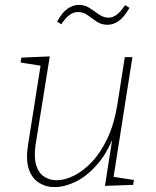

<svg xmlns="http://www.w3.org/2000/svg" viewBox="-20 -756 636 783"><path d="M206 7Q169 8 139.5 -10.5Q110 -29 97.5 -66.5Q85 -104 94 -163L147 -498L153 -487L64 -501L67 -521L183 -526L125 -165Q118 -114 127.5 -82.5Q137 -51 159.5 -36Q182 -21 211 -21Q244 -21 281.5 -39.5Q319 -58 355 -96Q391 -134 418.5 -192.5Q446 -251 459 -332L489 -523H520L442 -27L436 -36L526 -22L523 -2L408 2L442 -215L452 -223Q423 -140 380.5 -90Q338 -40 292.5 -17Q247 6 206 7ZM418 -655Q393 -655 374 -668Q355 -681 337.5 -694Q320 -707 298 -707Q280 -707 263.5 -695Q247 -683 230 -657L213 -668Q233 -705 255.5 -720.5Q278 -736 301 -736Q327 -736 346 -723Q365 -710 383.5 -697Q402 -684 423 -684Q440 -684 456 -696Q472 -708 490 -735L508 -724Q487 -687 465 -671Q443 -655 418 -655Z"/></svg>

Font: Bitter Thin ExtraLight
Style: Italic
Weight: 250
Italic angle: -9°
Version: Version 2.002